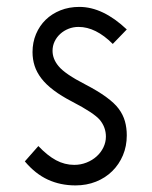

<svg xmlns="http://www.w3.org/2000/svg" viewBox="-20 -530 445 562"><path d="M351.1 -133.8Q351.1 -102.1 339.8 -75.4Q328.6 -48.8 308.6 -29.1Q288.6 -9.3 261 1.7Q233.4 12.7 201.2 12.7Q156.7 12.7 120.1 -4.2Q83.5 -21 52.7 -57.6L92.3 -102.5Q118.7 -74.7 144 -61Q169.4 -47.4 197.3 -47.4Q216.3 -47.4 233.4 -54.2Q250.5 -61 262.9 -72.3Q275.4 -83.5 282.7 -98.6Q290 -113.8 290 -129.9Q290 -157.2 272.5 -178.7Q255.4 -199.2 191.4 -232.4Q159.2 -249 137 -265.9Q114.7 -282.7 101.1 -300.5Q87.4 -318.4 81.3 -337.4Q75.2 -356.4 75.2 -377.4Q75.2 -405.8 85.4 -430.2Q95.7 -454.6 113.8 -472.2Q131.8 -489.7 157 -499.8Q182.1 -509.8 212.4 -509.8Q281.2 -509.8 351.1 -443.8L310.1 -401.4Q260.3 -451.2 210 -451.2Q194.3 -451.2 180.7 -445.8Q167 -440.4 156.5 -430.9Q146 -421.4 139.9 -408.7Q133.8 -396 133.8 -381.3Q133.8 -357.4 151.4 -336.4Q169.9 -313.5 230 -282.7Q303.2 -244.6 327.6 -211.4Q340.3 -194.3 345.7 -175Q351.1 -155.8 351.1 -133.8Z"/></svg>

Font: Kawthoolei
Style: Regular
Weight: 400
Designer: Moe Zed
Foundry: Moe Zed
Version: Version 1.000;July 10, 2024;FontCreator 14.0.0.2901 32-bit